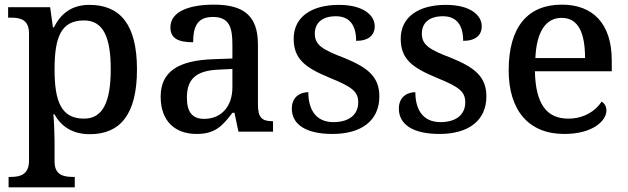

<svg xmlns="http://www.w3.org/2000/svg" viewBox="-20 -567 2703 827"><path d="M17 240H302V195H294C254 195 215 187 215 129V40C215 14 213 -39 210 -75H214C243 -24 290 11 367 11C498 11 570 -75 570 -268C570 -461 498 -546 365 -546C288 -546 242 -508 212 -449H208L196 -536H15V-491H27C69 -491 105 -482 105 -422V125C105 186 66 195 26 195H17ZM342 -56C244 -56 215 -129 215 -268C215 -409 244 -479 342 -479C424 -479 457 -408 457 -269C457 -130 424 -56 342 -56Z M827 10C908 10 939 -26 981 -81H990L1007 0H1156V-45H1153C1108 -45 1091 -61 1091 -117V-375C1091 -501 1028 -547 901 -547C798 -547 714 -519 714 -449C714 -402 747 -385 812 -385C812 -448 827 -494 897 -494C971 -494 981 -444 981 -373V-315L899 -312C746 -307 672 -257 672 -151C672 -41 738 10 827 10ZM859 -55C808 -55 785 -85 785 -146C785 -222 819 -263 922 -267L981 -270V-191C981 -108 933 -55 859 -55Z M1412 10C1535 10 1614 -46 1614 -152C1614 -236 1564 -276 1464 -317C1369 -353 1336 -373 1336 -422C1336 -467 1366 -497 1427 -497C1486 -497 1514 -458 1514 -391C1567 -391 1594 -415 1594 -454C1594 -502 1544 -546 1440 -546C1323 -546 1245 -495 1245 -400C1245 -312 1296 -275 1400 -232C1496 -193 1523 -173 1523 -126C1523 -76 1487 -41 1416 -41C1340 -41 1308 -96 1308 -170C1281 -170 1237 -156 1237 -99C1237 -30 1299 10 1412 10Z M1873 10C1996 10 2075 -46 2075 -152C2075 -236 2025 -276 1925 -317C1830 -353 1797 -373 1797 -422C1797 -467 1827 -497 1888 -497C1947 -497 1975 -458 1975 -391C2028 -391 2055 -415 2055 -454C2055 -502 2005 -546 1901 -546C1784 -546 1706 -495 1706 -400C1706 -312 1757 -275 1861 -232C1957 -193 1984 -173 1984 -126C1984 -76 1948 -41 1877 -41C1801 -41 1769 -96 1769 -170C1742 -170 1698 -156 1698 -99C1698 -30 1760 10 1873 10Z M2410 10C2534 10 2592 -47 2592 -91C2592 -110 2582 -124 2571 -129C2547 -91 2497 -56 2428 -56C2336 -56 2287 -117 2284 -260H2615V-307C2615 -466 2533 -547 2400 -547C2254 -547 2171 -452 2171 -264C2171 -91 2258 10 2410 10ZM2500 -317H2286C2291 -429 2330 -490 2399 -490C2473 -490 2500 -422 2500 -317Z"/></svg>

Font: Noto Serif Yezidi Medium
Style: Regular
Weight: 500
Designer: Dalton Maag Ltd
Foundry: Dalton Maag Ltd
Version: Version 1.001